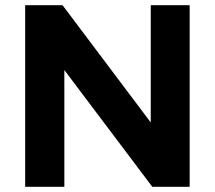

<svg xmlns="http://www.w3.org/2000/svg" viewBox="-20 -720 828 740"><path d="M561 -700H711V0H567L228 -450V0H77V-700H221L561 -248Z"/></svg>

Font: Gontserrat SemiBold
Style: Regular
Weight: 600
Designer: Julieta Ulanovsky
Foundry: Julieta Ulanovsky
Version: Version 6.001